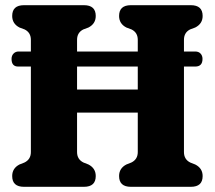

<svg xmlns="http://www.w3.org/2000/svg" viewBox="-20 -720 828 740"><path d="M277 -134Q277 -105.5 302 -93.5L321 -86Q349 -71.5 349 -41.5Q349 0 303.5 0H72.5Q27 0 27 -41.5Q27 -71.5 55 -86L74 -93.5Q99 -105.5 99 -134V-463.5H50Q24.5 -463.5 24.5 -493Q24.5 -505.5 32.2 -513.5Q40 -521.5 51.5 -521.5H99V-566.5Q99 -594.5 75 -606.5L55 -614Q27 -628.5 27 -658.5Q27 -700 72.5 -700H303.5Q349 -700 349 -658.5Q349 -628.5 321 -614L301 -606.5Q277 -594.5 277 -566.5V-521.5H511V-566.5Q511 -594.5 487 -606.5L467 -614Q439 -628.5 439 -658.5Q439 -700 484.5 -700H715.5Q761 -700 761 -658.5Q761 -628.5 732.5 -614L712.5 -606.5Q689 -594.5 689 -566.5V-521.5H732.5Q745.5 -521.5 753 -513.5Q760.5 -505.5 760.5 -493Q760.5 -463.5 732.5 -463.5H689V-134Q689 -105.5 713.5 -93.5L732.5 -86Q761 -71.5 761 -41.5Q761 0 715.5 0H484.5Q439 0 439 -41.5Q439 -71.5 467 -86L486 -93.5Q511 -105.5 511 -134V-286H277ZM277 -375H511V-463.5H277Z"/></svg>

Font: Fraunces 144pt SuperSoft
Style: Bold
Weight: 700
Version: Version 1.000;[b76b70a41]